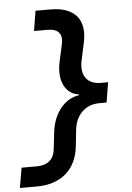

<svg xmlns="http://www.w3.org/2000/svg" viewBox="-62 -836 725 1052"><g transform="rotate(-5 300.0 -310.0)"><path d="M371 -308C292 -298 230 -222 218 -120L207 -24C201 30 166 60 109 60H23L4 170H97C230 170 315 97 329 -29L339 -122C348 -203 402 -255 478 -255H518L536 -365H496C420 -365 384 -417 402 -498L422 -591C450 -717 390 -790 257 -790H174L156 -680H232C289 -680 314 -650 302 -596L281 -500C259 -398 296 -322 372 -312Z"/></g></svg>

Font: CommitMono
Style: Bold Italic
Weight: 700
Monospace: yes
Designer: Eigil Nikolajsen
Foundry: Eigil Nikolajsen
Version: Version 1.143